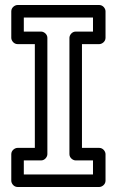

<svg xmlns="http://www.w3.org/2000/svg" viewBox="-20 -721 465 766"><path d="M351 -25H75V-81H144C159.1 -81 169 -95.3 169 -106V-570C169 -585.1 154.7 -595 144 -595H75V-651H351V-595H282C266.9 -595 257 -580.7 257 -570V-106C257 -90.9 271.3 -81 282 -81H351ZM376 25C386.7 25 401 15.1 401 0V-106C401 -116.7 391.1 -131 376 -131H307V-545H376C386.7 -545 401 -554.9 401 -570V-676C401 -686.7 391.1 -701 376 -701H50C39.3 -701 25 -691.1 25 -676V-570C25 -559.3 34.9 -545 50 -545H119V-131H50C39.3 -131 25 -121.1 25 -106V0C25 10.7 34.9 25 50 25Z"/></svg>

Font: Fog Sans
Style: Outline
Weight: 700
Foundry: Intel Corporation
Version: Version 1.00